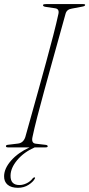

<svg xmlns="http://www.w3.org/2000/svg" viewBox="-26 -720 436 938"><path d="M133 -52Q125.5 -20.5 148.5 -18L196 -12.5Q207 -11.5 207 -5Q207 0 196 0H143.5Q90.5 23.5 58.2 62Q26 100.5 25.5 137.5Q24.5 184 69 184Q86.5 184 104.8 175Q123 166 134 151Q139 146 142.5 146.5Q147.5 147 144 153Q136 168.5 113.5 183Q91 197.5 61.5 197.5Q29 197.5 11.2 182.5Q-6.5 167.5 -6 140.5Q-5.5 103 28.2 64.5Q62 26 118.5 0H13.5Q3 0 3 -5.5Q2 -12 15.5 -13L61 -18.5Q87.5 -21 97.5 -50Q109 -91.5 125.8 -151Q142.5 -210.5 161.5 -279Q180.5 -347.5 199.5 -416.8Q218.5 -486 234.2 -547.2Q250 -608.5 259.5 -652.5Q264.5 -676.5 243.5 -679.5L196.5 -686.5Q184 -688.5 184 -695Q184 -700 200 -700H381Q390 -700 390 -696Q390 -690 375.5 -687.5L325 -678Q300.5 -674.5 294.5 -653.5Q282 -608 264.5 -545.5Q247 -483 227.8 -413.5Q208.5 -344 189.8 -275.5Q171 -207 156 -148.8Q141 -90.5 133 -52Z"/></svg>

Font: Fraunces 72pt S000 Thin
Style: Italic
Weight: 100
Italic angle: -16°
Version: Version 1.000; ttfautohint (v1.8.3)